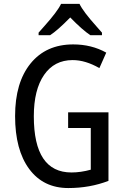

<svg xmlns="http://www.w3.org/2000/svg" viewBox="-20 -951 640 981"><path d="M328.1 -377H534.2V-26.9Q439 9.8 329.1 9.8Q201.2 9.8 129.2 -87.6Q57.1 -185.1 57.1 -357.9Q57.1 -529.3 136.2 -626.7Q215.3 -724.1 354 -724.1Q447.8 -724.1 522.9 -682.1L487.8 -603Q416.5 -644 351.1 -644Q257.3 -644 205.1 -568.1Q152.8 -492.2 152.8 -356.9Q152.8 -69.8 345.2 -69.8Q392.6 -69.8 443.8 -84V-296.9H328.1ZM501 -771H441.9Q400.4 -798.3 338.9 -861.8Q273.9 -795.4 235.8 -771H177.2V-784.2Q189.5 -798.3 206.1 -816.9Q273.9 -892.6 292 -931.2H386.2Q404.3 -892.6 472.2 -816.9L501 -784.2Z"/></svg>

Font: WenQuanYi Micro Hei Mono
Style: Regular
Weight: 400
Foundry: Ascender Corporation
Version: Version 0.2.0-beta